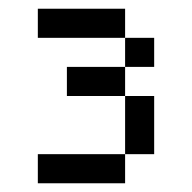

<svg xmlns="http://www.w3.org/2000/svg" viewBox="-20 -1020 440 440"><path d="M66.7 -933.3V-1000H266.7V-933.3ZM66.7 -600V-666.7H266.7V-600ZM133.3 -800V-866.7H266.7V-800ZM333.3 -800V-666.7H266.7V-800ZM333.3 -933.3V-866.7H266.7V-933.3Z"/></svg>

Font: Galmuri14 Regular
Style: Regular
Weight: 400
Designer: Lee Minseo (quiple)
Version: Version 2.399;hotconv 1.1.1;makeotfexe 2.6.0 DEVELOPMENT